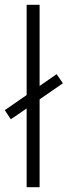

<svg xmlns="http://www.w3.org/2000/svg" viewBox="-33 -780 282 800"><path d="M78 0H132V-366L229 -433L203 -471L132 -422V-760H78V-384L-13 -321L12 -283L78 -328Z"/></svg>

Font: Noto Sans Myanmar Condensed Light
Style: Regular
Weight: 300
Width: 3
Designer: Monotype Design Team
Foundry: Monotype Imaging Inc.
Version: Version 2.107